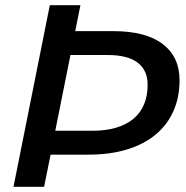

<svg xmlns="http://www.w3.org/2000/svg" viewBox="-20 -720 718 740"><path d="M290 -700 270 -600H417Q541.5 -600 606.8 -550.5Q672 -501 672 -411Q672 -345 648.5 -292Q625 -239 580 -201.5Q535 -164 469.8 -144Q404.5 -124 321 -124H175L150 0H32L172 -700ZM193 -216H335Q388 -216 428 -228Q468 -240 495 -262.8Q522 -285.5 535.5 -318.5Q549 -351.5 549 -393Q549 -449.5 510.2 -478.8Q471.5 -508 394 -508H251.5Z"/></svg>

Font: Argentum Sans
Style: Italic
Weight: 400
Italic angle: -11.3099°
Designer: Julieta Ulanovsky, Owen Earl, Rasmus Andersson, Cristiano Sobral
Foundry: The Argentum Sans Project Authors
Version: Version 3.131; ttfautohint (v1.8.4.7-5d5b-dirty)